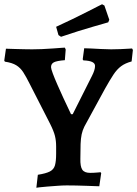

<svg xmlns="http://www.w3.org/2000/svg" viewBox="-33 -872 645 903"><path d="M138 11 145 -50Q183 -56 201.5 -65.5Q220 -75 225.5 -94.5Q231 -114 231 -149V-183Q231 -210 225.5 -232.5Q220 -255 203 -289L107 -477Q90 -511 76.5 -532Q63 -553 43.5 -565Q24 -577 -10 -582L-13 -587L-5 -643Q-5 -643 8 -642.5Q21 -642 40.5 -641.5Q60 -641 81 -640.5Q102 -640 118 -640Q137 -640 163.5 -641Q190 -642 215 -644Q240 -646 256 -647Q272 -648 272 -648L276 -639L272 -589Q234 -586 220.5 -579Q207 -572 207 -556Q207 -549 215.5 -526Q224 -503 237.5 -472.5Q251 -442 264.5 -412.5Q278 -383 288.5 -361.5Q299 -340 301 -335H309L399 -514Q414 -543 414 -562Q414 -574 400.5 -580.5Q387 -587 359 -588L356 -593L363 -645Q372 -645 394 -644Q416 -643 442.5 -641.5Q469 -640 490 -640Q512 -640 534.5 -641Q557 -642 572.5 -643Q588 -644 588 -644L592 -637L586 -583Q556 -575 536.5 -560.5Q517 -546 500.5 -521Q484 -496 461 -455L364 -277Q355 -259 351 -240Q347 -221 346 -194.5Q345 -168 345 -126Q344 -89 354 -74Q364 -59 391 -59Q407 -59 423.5 -60.5Q440 -62 440 -62L443 -58L434 4Q434 4 417.5 3.5Q401 3 376 2Q351 1 325.5 0.5Q300 0 281 0Q260 0 235.5 2Q211 4 189 5.5Q167 7 152.5 9Q138 11 138 11ZM254 -699 242 -707 231 -746Q270 -764 308.5 -782.5Q347 -801 378 -817Q409 -833 428 -842.5Q447 -852 447 -852L458 -846L481 -779L476 -767Q476 -767 457 -761.5Q438 -756 406.5 -747Q375 -738 335 -725.5Q295 -713 254 -699Z"/></svg>

Font: Alegreya SemiBold
Style: Regular
Weight: 600
Designer: Juan Pablo del Peral
Foundry: Huerta Tipografica
Version: Version 2.009